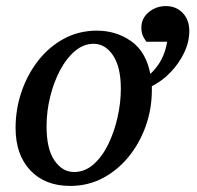

<svg xmlns="http://www.w3.org/2000/svg" viewBox="-20 -594 642 626"><path d="M209 12.2Q126.5 12.2 78.6 -38.8Q30.8 -89.8 30.8 -176.8Q30.8 -237.8 50 -294.4Q69.3 -351.1 104.5 -396.2Q139.6 -441.4 188.5 -467.8Q237.3 -494.1 295.9 -494.1Q358.4 -494.1 407.2 -460Q456.1 -425.8 470.2 -353Q515.6 -395.5 524.9 -458H457Q457 -458 449 -470.9Q440.9 -483.9 440.9 -503.9Q440.9 -534.2 464.8 -554.2Q488.8 -574.2 521 -574.2Q554.2 -574.2 575.7 -551.8Q597.2 -529.3 597.2 -493.2Q597.2 -457 580.3 -421.9Q563.5 -386.7 535.9 -358.2Q508.3 -329.6 475.1 -313Q475.1 -310.1 475.1 -306.9Q475.1 -303.7 475.1 -299.8Q475.1 -239.3 455.3 -183.3Q435.5 -127.4 399.7 -83.3Q363.8 -39.1 315.2 -13.4Q266.6 12.2 209 12.2ZM221.2 -33.2Q256.8 -33.2 285.2 -58.3Q313.5 -83.5 333.3 -124.3Q353 -165 363.5 -212.4Q374 -259.8 374 -304.2Q374 -375.5 348.6 -413.3Q323.2 -451.2 285.2 -451.2Q252.4 -451.2 224.6 -427.7Q196.8 -404.3 176 -365.2Q155.3 -326.2 143.6 -278.6Q131.8 -231 131.8 -182.1Q131.8 -107.9 157.7 -70.6Q183.6 -33.2 221.2 -33.2Z"/></svg>

Font: Charis
Style: Italic
Weight: 400
Italic angle: -11°
Designer: Walt Agee, Miriam Martin, Annie Olsen, Victor Gaultney, Lorna Priest, Alan Ward, Bob Hallissy, Martin Hosken, Sharon Cor
Foundry: SIL Global
Version: Version 7.000